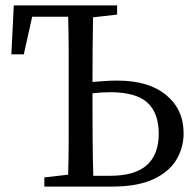

<svg xmlns="http://www.w3.org/2000/svg" viewBox="-20 -690 719 710"><path d="M322 -312Q322 -245 322.5 -175Q323 -105 325 -40H389Q567 -40 567 -196Q567 -272 525 -310.5Q483 -349 388 -349Q371 -349 354.5 -348Q338 -347 322 -345ZM22 -489 31 -670H413V-636L324 -626Q323 -569 322.5 -508Q322 -447 322 -387Q346 -389 369 -390.5Q392 -392 414 -392Q530 -392 594.5 -338.5Q659 -285 659 -197Q659 -144 632 -99Q605 -54 546.5 -27Q488 0 394 0H144V-34L232 -44Q234 -107 234 -176Q234 -245 234 -312V-359Q234 -425 234 -494.5Q234 -564 232 -628H99L68 -489Z"/></svg>

Font: Source Serif 4 Subhead
Style: Regular
Weight: 400
Designer: Frank Grießhammer
Foundry: Adobe Systems Incorporated
Version: Version 4.004;hotconv 1.0.117;makeotfexe 2.5.65602